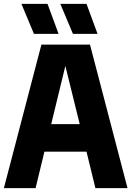

<svg xmlns="http://www.w3.org/2000/svg" viewBox="-21 -970 678 990"><path d="M-1 0 192.5 -740H443L636.5 0H471L425 -188H208L162.5 0ZM243 -330H390L316 -630ZM355 -795.5 290 -950H425L482 -795.5ZM154 -795.5 89.5 -950H224L281 -795.5Z"/></svg>

Font: Encode Sans Condensed ExtraBold
Style: Regular
Weight: 800
Width: 3
Designer: Multiple Designers
Foundry: Impallari Type
Version: Version 3.000; ttfautohint (v1.8.3) -l 8 -r 50 -G 200 -x 14 